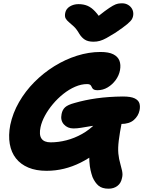

<svg xmlns="http://www.w3.org/2000/svg" viewBox="-20 -1022 865 1160"><path d="M636 118Q597 118 575.5 100Q554 82 539 48Q532 28 527 6Q522 -16 520 -47Q518 -78 520 -124L564 -100Q516 -64 467 -39.5Q418 -15 366.5 -2.5Q315 10 261 10Q198 10 151.5 -9.5Q105 -29 76.5 -65Q48 -101 39 -152.5Q30 -204 42 -267Q57 -339 95 -405Q133 -471 187.5 -526Q242 -581 308 -622Q374 -663 445.5 -685.5Q517 -708 587 -708Q637 -708 664.5 -694Q692 -680 701.5 -655.5Q711 -631 705 -598Q699 -566 679 -538.5Q659 -511 630.5 -494Q602 -477 569 -477Q555 -477 548 -480.5Q541 -484 537.5 -490Q534 -496 531.5 -501.5Q529 -507 523.5 -510.5Q518 -514 506 -514Q471 -514 434 -498Q397 -482 362.5 -454.5Q328 -427 299.5 -393Q271 -359 251.5 -323Q232 -287 225 -254Q215 -208 230.5 -185Q246 -162 286 -162Q333 -162 381.5 -174.5Q430 -187 475.5 -212.5Q521 -238 559 -277Q585 -303 611.5 -312.5Q638 -322 672 -322Q699 -322 710 -314.5Q721 -307 717 -289Q703 -218 697.5 -172.5Q692 -127 695 -94.5Q698 -62 708 -28Q715 -4 717.5 9.5Q720 23 720 32.5Q720 42 717 54Q711 85 689 101.5Q667 118 636 118ZM424 -246Q388 -246 366 -270.5Q344 -295 352 -333Q357 -359 373.5 -374Q390 -389 431 -400Q493 -418 564 -428Q635 -438 722 -439Q771 -439 794 -427.5Q817 -416 822.5 -397Q828 -378 823 -355Q816 -321 788.5 -297Q761 -273 711 -273Q650 -273 604.5 -269Q559 -265 526.5 -259.5Q494 -254 469.5 -250Q445 -246 424 -246ZM718 -1002Q738 -1002 754 -992.5Q770 -983 778.5 -967Q787 -951 785 -931Q784 -919 777.5 -907Q771 -895 748.5 -876Q726 -857 677 -824Q645 -804 623 -792Q601 -780 583 -775Q565 -770 545 -770Q512 -770 492.5 -782.5Q473 -795 459 -818Q443 -846 426.5 -861.5Q410 -877 396.5 -888Q383 -899 376.5 -911Q370 -923 374 -944Q379 -969 402 -983Q425 -997 454 -997Q485 -997 508.5 -987Q532 -977 554.5 -953Q577 -929 603 -887L531 -889Q581 -931 612 -954Q643 -977 662 -987.5Q681 -998 693.5 -1000Q706 -1002 718 -1002Z"/></svg>

Font: Shantell Sans ExtraBold
Style: Italic
Weight: 800
Italic angle: -11°
Designer: Stephen Nixon, Anya Danilova, Shantell Martin
Foundry: Arrow Type
Version: Version 1.011;[c5ecc13dd]